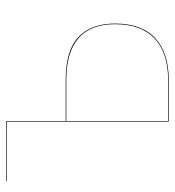

<svg xmlns="http://www.w3.org/2000/svg" viewBox="7 -564 557 611"><g transform="rotate(-90 285.5 -258.5)"><path d="M516 -171Q516 -86 469.5 -43Q423 0 336 0H204V-515H15V-517H206V-328H336Q430 -328 473 -287.5Q516 -247 516 -171ZM514 -171Q514 -326 336 -326H206V-2H336Q423 -2 468.5 -45Q514 -88 514 -171Z"/></g></svg>

Font: FiraGO Two
Style: Regular
Weight: 100
Designer: bBox Type
Foundry: bBox Type GmbH
Version: Version 1.001